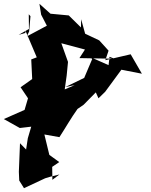

<svg xmlns="http://www.w3.org/2000/svg" viewBox="-89 -900 792 1008"><path d="M250 -425 261 -503 268 -575 233 -673 357 -640 328 -595 435 -593 511 -592 486 -602 481 -558 384 -601 395 -590 353 -491 254 -443 303 -453 196 -407 140 -376 173 -367 275 -386ZM62 -825 63 -748 9 -717 44 -727 45 -738 104 -599 75 -588 80 -485 19 -442 58 -384 40 -323 -69 -275 15 -228 75 -235 57 -174 48 -115 16 -148 10 2 12 48 37 88 148 36 178 27 223 16 186 44 185 -24 222 -49 170 -87 144 -194 223 -180C255 -229 284 -281 318 -328L350 -350L414 -415L428 -384L463 -418L549 -535L538 -536L656 -513L597 -615L464 -584L481 -634L432 -688L358 -723L337 -799L336 -756L272 -819L176 -828L118 -880L127 -823L157 -765L52 -709L64 -735L71 -815Z"/></svg>

Font: Hussar Lance
Style: ExBd
Weight: 700
Foundry: Cannot Into Space Fonts, PlusOne Fonts
Version: Version 2.270